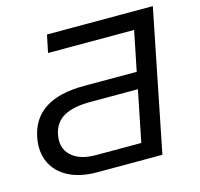

<svg xmlns="http://www.w3.org/2000/svg" viewBox="-102 -810 956 920"><g transform="rotate(-15 375.5 -350.0)"><path d="M269 0Q186 0 129 -29.5Q72 -59 47 -112Q22 -165 35 -235Q52 -325 122 -370.5Q192 -416 315 -416H577L617 -613H190L208 -700H733L593 0ZM285 -81H510L561 -334H326Q239 -334 193 -307.5Q147 -281 135 -224Q122 -159 163 -120Q204 -81 285 -81Z"/></g></svg>

Font: Montserrat Thin Medium
Style: Italic
Weight: 500
Italic angle: -11.3°
Version: Version 9.000